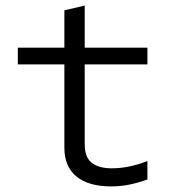

<svg xmlns="http://www.w3.org/2000/svg" viewBox="-20 -659 640 689"><path d="M380 10Q298 10 254.5 -25.5Q211 -61 211 -129V-428H44V-488H211V-622L284 -639V-488H509V-428H284V-141Q284 -95 309 -75Q334 -55 381 -55Q410 -55 441 -61Q472 -67 509 -81V-15Q476 -3 444 3.5Q412 10 380 10Z"/></svg>

Font: Red Hat Mono VF Light
Style: Regular
Weight: 300
Monospace: yes
Designer: Pentagram, MCKL
Foundry: Pentagram, MCKL
Version: Version 1.023